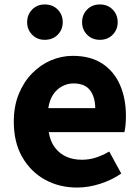

<svg xmlns="http://www.w3.org/2000/svg" viewBox="-20 -829 628 863"><path d="M327 14Q246 14 182 -21.5Q118 -57 80 -123Q42 -189 42 -282Q42 -351 64 -405.5Q86 -460 124 -499Q162 -538 209.5 -558Q257 -578 307 -578Q387 -578 440 -543Q493 -508 519.5 -447Q546 -386 546 -308Q546 -285 544 -265.5Q542 -246 539 -235H199Q206 -193 227 -165.5Q248 -138 278.5 -124.5Q309 -111 348 -111Q381 -111 410.5 -120.5Q440 -130 471 -148L525 -49Q483 -20 430.5 -3Q378 14 327 14ZM197 -343H408Q408 -392 385 -423Q362 -454 310 -454Q284 -454 260 -441.5Q236 -429 219.5 -405Q203 -381 197 -343ZM181 -650Q147 -650 124.5 -673Q102 -696 102 -729Q102 -763 124.5 -786Q147 -809 181 -809Q217 -809 239.5 -786Q262 -763 262 -729Q262 -696 239.5 -673Q217 -650 181 -650ZM429 -650Q394 -650 371.5 -673Q349 -696 349 -729Q349 -763 371.5 -786Q394 -809 429 -809Q464 -809 486.5 -786Q509 -763 509 -729Q509 -696 486.5 -673Q464 -650 429 -650Z"/></svg>

Font: Noto Sans KR Thin ExtraBold
Style: Regular
Weight: 800
Version: Version 2.004-H2;hotconv 1.0.118;makeotfexe 2.5.65603